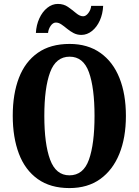

<svg xmlns="http://www.w3.org/2000/svg" viewBox="-20 -949 707 979"><path d="M334 10Q237 10 172.5 -36Q108 -82 76.5 -165Q45 -248 45 -359Q45 -470 76.5 -552Q108 -634 172.5 -679.5Q237 -725 335 -725Q427 -725 491.5 -679.5Q556 -634 589 -551.5Q622 -469 622 -358Q622 -247 588.5 -164.5Q555 -82 491 -36Q427 10 334 10ZM334 -55Q405 -55 433.5 -135Q462 -215 462 -358Q462 -501 433.5 -580.5Q405 -660 335 -660Q265 -660 235.5 -580.5Q206 -501 206 -358Q206 -215 235.5 -135Q265 -55 334 -55ZM395 -771Q373 -771 355 -780.5Q337 -790 322 -802.5Q307 -815 293 -824.5Q279 -834 265 -834Q250 -834 238.5 -817.5Q227 -801 225 -781H163Q165 -821 180.5 -855Q196 -889 221 -909Q246 -929 275 -929Q305 -929 327 -913.5Q349 -898 368 -882Q387 -866 404 -866Q418 -866 430.5 -882.5Q443 -899 445 -919H506Q504 -878 489 -844.5Q474 -811 449 -791Q424 -771 395 -771Z"/></svg>

Font: Noto Serif Ethiopic ExtraCondensed ExtraBold
Style: Regular
Weight: 800
Width: 2
Designer: Monotype Design Team
Foundry: Monotype Imaging Inc.
Version: Version 2.102; ttfautohint (v1.8.4.7-5d5b)